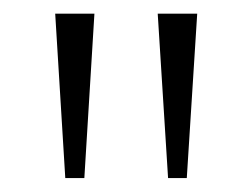

<svg xmlns="http://www.w3.org/2000/svg" viewBox="-20 -683 368 280"><path d="M117.7 -663.1 103 -423.3H75.2L60.5 -663.1ZM267.6 -663.1 252.4 -423.3H225.1L210 -663.1Z"/></svg>

Font: Bpm'online Open Sans Light
Style: Regular
Weight: 300
Foundry: Ascender Corporation
Version: Version 1.10